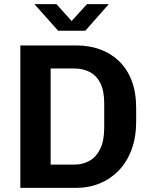

<svg xmlns="http://www.w3.org/2000/svg" viewBox="-20 -905 727 925"><path d="M78 0V-686H350Q409 -686 461 -667.5Q513 -649 552.5 -611.5Q592 -574 614 -517.5Q636 -461 636 -384V-320Q636 -244 614 -184.5Q592 -125 552.5 -84Q513 -43 461 -21.5Q409 0 350 0ZM224 -112H338Q379 -112 411.5 -130.5Q444 -149 463 -188Q482 -227 482 -289V-408Q482 -469 463 -505.5Q444 -542 411.5 -558.5Q379 -575 338 -575H224ZM260 -757 146 -885H252L342 -785H308L399 -885H504L391 -757Z"/></svg>

Font: Chivo Medium SemiBold
Style: Regular
Weight: 600
Version: Version 2.002